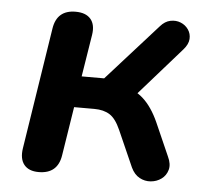

<svg xmlns="http://www.w3.org/2000/svg" viewBox="-43 -542 644 595"><g transform="rotate(5 279.5 -244.5)"><path d="M98 8Q67 8 52.5 -10Q38 -28 43 -61L102 -439Q111 -497 169 -497Q201 -497 216 -479.5Q231 -462 226 -430L205 -299H275L433 -475Q447 -491 464 -494.5Q481 -498 496 -492Q511 -486 520 -473Q529 -460 528 -443.5Q527 -427 512 -410L366 -244L333 -279Q370 -275 398.5 -249.5Q427 -224 448 -177L493 -75Q504 -52 499 -34Q494 -16 479.5 -5.5Q465 5 446.5 6.5Q428 8 411.5 -1Q395 -10 385 -31L335 -144Q320 -178 301 -190Q282 -202 253 -202H190L166 -50Q157 8 98 8Z"/></g></svg>

Font: Nunito Variable Extra Light
Style: Italic
Weight: 200
Italic angle: -9°
Designer: Vernon Adams
Foundry: Vernon Adams
Version: Version 3.602